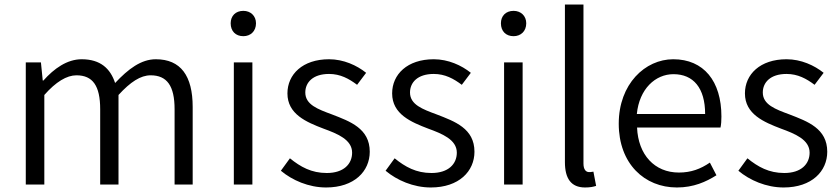

<svg xmlns="http://www.w3.org/2000/svg" viewBox="-20 -816 3715 849"><path d="M94 0H176V-396C227 -454 275 -483 318 -483C390 -483 423 -437 423 -333V0H504V-396C557 -454 602 -483 646 -483C718 -483 752 -437 752 -333V0H832V-343C832 -481 779 -554 669 -554C604 -554 547 -511 489 -449C468 -513 424 -554 341 -554C277 -554 219 -513 172 -460H169L161 -540H94Z M1014 0H1096V-540H1014ZM1056 -656C1088 -656 1112 -678 1112 -713C1112 -746 1088 -768 1056 -768C1022 -768 1000 -746 1000 -713C1000 -678 1022 -656 1056 -656Z M1422 13C1547 13 1615 -59 1615 -145C1615 -248 1528 -279 1448 -310C1386 -333 1330 -353 1330 -407C1330 -451 1363 -489 1435 -489C1485 -489 1523 -468 1559 -441L1599 -494C1558 -527 1499 -554 1435 -554C1318 -554 1251 -487 1251 -403C1251 -311 1335 -276 1411 -247C1471 -225 1537 -199 1537 -141C1537 -91 1500 -51 1425 -51C1357 -51 1309 -78 1262 -116L1222 -61C1272 -19 1345 13 1422 13Z M1885 13C2010 13 2078 -59 2078 -145C2078 -248 1991 -279 1911 -310C1849 -333 1793 -353 1793 -407C1793 -451 1826 -489 1898 -489C1948 -489 1986 -468 2022 -441L2062 -494C2021 -527 1962 -554 1898 -554C1781 -554 1714 -487 1714 -403C1714 -311 1798 -276 1874 -247C1934 -225 2000 -199 2000 -141C2000 -91 1963 -51 1888 -51C1820 -51 1772 -78 1725 -116L1685 -61C1735 -19 1808 13 1885 13Z M2209 0H2291V-540H2209ZM2251 -656C2283 -656 2307 -678 2307 -713C2307 -746 2283 -768 2251 -768C2217 -768 2195 -746 2195 -713C2195 -678 2217 -656 2251 -656Z M2567 13C2590 13 2603 10 2616 6L2604 -57C2593 -55 2589 -55 2585 -55C2571 -55 2560 -66 2560 -93V-796H2478V-99C2478 -27 2505 13 2567 13Z M2973 13C3047 13 3102 -12 3148 -41L3119 -97C3078 -69 3036 -53 2982 -53C2874 -53 2802 -132 2797 -252H3166C3169 -266 3170 -283 3170 -301C3170 -457 3092 -554 2957 -554C2833 -554 2716 -445 2716 -269C2716 -92 2830 13 2973 13ZM2796 -312C2807 -423 2878 -488 2958 -488C3046 -488 3098 -427 3098 -312Z M3445 13C3570 13 3638 -59 3638 -145C3638 -248 3551 -279 3471 -310C3409 -333 3353 -353 3353 -407C3353 -451 3386 -489 3458 -489C3508 -489 3546 -468 3582 -441L3622 -494C3581 -527 3522 -554 3458 -554C3341 -554 3274 -487 3274 -403C3274 -311 3358 -276 3434 -247C3494 -225 3560 -199 3560 -141C3560 -91 3523 -51 3448 -51C3380 -51 3332 -78 3285 -116L3245 -61C3295 -19 3368 13 3445 13Z"/></svg>

Font: Noto Sans CJK SC DemiLight
Style: Regular
Weight: 350
Designer: Ryoko NISHIZUKA 西塚涼子 (kana, bopomofo & ideographs); Paul D. Hunt (Latin, Greek & Cyrillic); Sandoll Communications 산돌커뮤니
Foundry: Adobe
Version: Version 2.004;hotconv 1.0.118;makeotfexe 2.5.65603